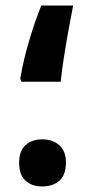

<svg xmlns="http://www.w3.org/2000/svg" viewBox="-20 -657 357 693"><path d="M58 -362 53 -373Q64 -439 85.5 -511Q107 -583 129 -637H244Q236 -597 227 -547Q218 -497 210.5 -448.5Q203 -400 199 -362ZM132 16Q95 16 72 -5Q49 -26 49 -70Q49 -112 72 -133Q95 -154 132 -154Q170 -154 194 -133Q218 -112 218 -70Q218 -26 194.5 -5Q171 16 132 16Z"/></svg>

Font: Noto Sans Arabic Cond
Style: Bold
Weight: 700
Width: 3
Designer: Monotype Design Team, Nadine Chahine, Nizar Qandah and Khaled Hosny
Foundry: Monotype Imaging Inc.
Version: Version 2.012; ttfautohint (v1.8.4.7-5d5b)